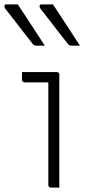

<svg xmlns="http://www.w3.org/2000/svg" viewBox="-50 -854 420 874"><path d="M31 -834Q52 -803 72.5 -771Q93 -739 114 -707.5Q135 -676 154 -646Q145 -646 136 -646Q127 -646 116 -646Q110 -646 105.5 -648.5Q101 -651 99 -654Q72 -689 52.5 -713.5Q33 -738 15 -762Q-3 -786 -27 -816Q-31 -822 -29.5 -828Q-28 -834 -21 -834Q-11 -834 -4 -834Q3 -834 11.5 -834Q20 -834 31 -834ZM191 -834Q212 -803 232.5 -771Q253 -739 274 -707.5Q295 -676 314 -646Q305 -646 296 -646Q287 -646 276 -646Q270 -646 265.5 -648.5Q261 -651 259 -654Q232 -689 212.5 -713.5Q193 -738 175 -762Q157 -786 133 -816Q129 -822 130.5 -828Q132 -834 139 -834Q149 -834 156 -834Q163 -834 171.5 -834Q180 -834 191 -834ZM170 -11Q170 -58 170 -104.5Q170 -151 170 -198Q170 -245 170 -292Q170 -339 170 -385.5Q170 -432 170 -479H150Q139 -479 128 -479Q117 -479 105.5 -479Q94 -479 83 -479Q72 -479 61 -479Q57 -479 53.5 -482.5Q50 -486 50 -490Q50 -499 50 -508Q50 -517 50 -526Q66 -526 82 -526Q98 -526 114 -526Q130 -526 145.5 -526Q161 -526 177 -526Q193 -526 209 -526Q212 -526 214.5 -524.5Q217 -523 218.5 -520.5Q220 -518 220 -515Q220 -461 220 -407.5Q220 -354 220 -301Q220 -248 220 -194.5Q220 -141 220 -87Q220 -73 220 -58.5Q220 -44 220 -29.5Q220 -15 220 0Q210 0 200.5 0Q191 0 181 0Q177 0 173.5 -3.5Q170 -7 170 -11Z"/></svg>

Font: Recursive Light
Style: Regular
Weight: 300
Version: Version 1.085